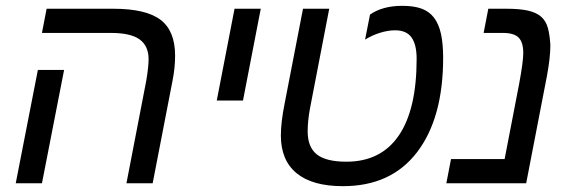

<svg xmlns="http://www.w3.org/2000/svg" viewBox="-20 -629 1956 659"><path d="M124 0H34L110 -389H200ZM414 0 482 -352Q486 -376 488 -394.5Q490 -413 490 -426Q490 -471 459.5 -493.5Q429 -516 360 -516H124L140 -599H369Q481 -599 531 -561Q581 -523 581 -438Q581 -396 572 -351L504 0Z M785 -599H875L814 -284H724Z M1157 10Q1052 10 998 -34.5Q944 -79 944 -164Q944 -209 957 -274L1020 -599H1110L1044 -257Q1036 -214 1036 -178Q1036 -124 1067.5 -99Q1099 -74 1169 -74Q1287 -74 1348.5 -163.5Q1410 -253 1410 -427Q1410 -476 1392.5 -500.5Q1375 -525 1336 -525Q1312 -525 1284.5 -516.5Q1257 -508 1233 -493L1250 -579Q1293 -609 1361 -609Q1400 -609 1426.5 -599.5Q1453 -590 1469.5 -568.5Q1486 -547 1493.5 -513Q1501 -479 1501 -431Q1501 -223 1411 -106Q1322 10 1157 10Z M1786 0H1512L1528 -83H1712L1762 -342Q1769 -380 1772.5 -406Q1776 -432 1776 -447Q1776 -484 1760 -500Q1744 -516 1706 -516H1640L1656 -599H1719Q1764 -599 1792.5 -592.5Q1821 -586 1837.5 -571.5Q1854 -557 1860.5 -533Q1867 -509 1869 -474Q1869 -431 1857 -367Z"/></svg>

Font: Libra Sans Modern
Style: Italic
Weight: 400
Italic angle: -12°
Foundry: Stefan Peev, Context Ltd
Version: Version 1.000